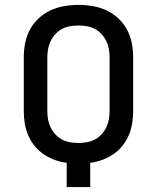

<svg xmlns="http://www.w3.org/2000/svg" viewBox="-20 -763 640 783"><path d="M252 0V-99Q227 -102 203 -111Q179 -120 158 -134Q137 -148 121 -168Q105 -188 95 -211.5Q85 -235 81 -260Q77 -285 77 -310V-529Q77 -558 82.5 -587Q88 -616 102 -642Q116 -668 137.5 -688Q159 -708 185.5 -720.5Q212 -733 241.5 -738Q271 -743 300 -743Q329 -743 358.5 -738Q388 -733 414.5 -720.5Q441 -708 462.5 -688Q484 -668 498 -642Q512 -616 517.5 -587Q523 -558 523 -529V-310Q523 -285 519 -260Q515 -235 505 -211.5Q495 -188 479 -168Q463 -148 442 -134Q421 -120 397 -111Q373 -102 348 -99V0ZM300 -180Q317 -180 334.5 -183Q352 -186 367 -194Q382 -202 394 -215Q406 -228 413.5 -243.5Q421 -259 424 -276Q427 -293 427 -310V-529Q427 -546 424 -563Q421 -580 413.5 -595.5Q406 -611 394 -624Q382 -637 367 -645Q352 -653 334.5 -656Q317 -659 300 -659Q283 -659 265.5 -656Q248 -653 233 -645Q218 -637 206 -624Q194 -611 186.5 -595.5Q179 -580 176 -563Q173 -546 173 -529V-310Q173 -293 176 -276Q179 -259 186.5 -243.5Q194 -228 206 -215Q218 -202 233 -194Q248 -186 265.5 -183Q283 -180 300 -180Z"/></svg>

Font: Iosevka Fixed Curly Md Ex
Style: Regular
Weight: 500
Width: 7
Monospace: yes
Designer: Belleve Invis
Foundry: Belleve Invis
Version: Version 30.1.2